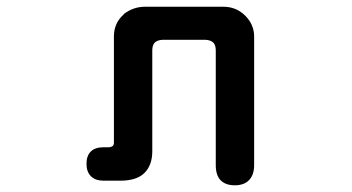

<svg xmlns="http://www.w3.org/2000/svg" viewBox="-20 -515 1040 567"><path d="M429.7 -68.4Q429.7 -27.3 406.7 -4.4Q383.8 18.6 335 18.6H286.1Q261.7 18.6 248.5 5.4Q235.4 -7.8 235.4 -31.2Q235.4 -54.7 248 -67.4Q260.7 -80.1 285.2 -80.1H301.8Q313.5 -81.1 315.4 -87.9Q316.4 -89.8 316.4 -92.8V-407.2Q316.4 -447.3 345.7 -472.7Q345.7 -472.7 345.7 -473.6Q374 -495.1 408.2 -495.1H639.6Q677.7 -495.1 704.1 -468.8Q730.5 -442.4 730.5 -407.2V-27.3Q730.5 2 714.8 17.6Q700.2 32.2 673.3 32.2Q646.5 32.2 631.8 17.6Q617.2 2.9 617.2 -27.3V-366.2Q617.2 -381.8 609.9 -389.2Q602.5 -396.5 586.9 -397.5H460Q444.3 -396.5 437 -389.2Q429.7 -381.8 429.7 -366.2Z"/></svg>

Font: FakePearl
Style: SemiBold
Weight: 400
Version: Version 1.2